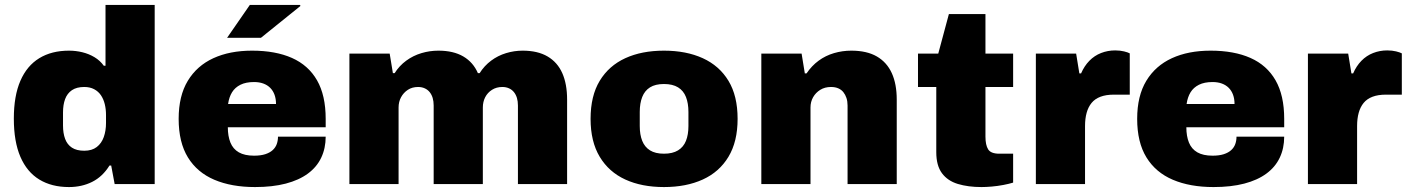

<svg xmlns="http://www.w3.org/2000/svg" viewBox="-20 -745 5697 777"><path d="M259 12Q189 12 139 -18.5Q89 -49 62.5 -110.5Q36 -172 36 -265Q36 -357 62.5 -418Q89 -479 139 -509.5Q189 -540 259 -540Q287 -540 313.5 -533.5Q340 -527 362.5 -513.5Q385 -500 400 -479H407V-725H606V0H444L430 -75H423Q395 -30 353 -9Q311 12 259 12ZM321 -135Q352 -135 371.5 -150Q391 -165 400 -190.5Q409 -216 409 -247V-280Q409 -303 404 -323.5Q399 -344 388.5 -359.5Q378 -375 361 -384Q344 -393 321 -393Q290 -393 271 -380Q252 -367 243.5 -344Q235 -321 235 -290V-237Q235 -206 243.5 -183Q252 -160 271 -147.5Q290 -135 321 -135Z M1012 12Q917 12 847.5 -17.5Q778 -47 740.5 -108Q703 -169 703 -264Q703 -357 740 -418Q777 -479 843.5 -509.5Q910 -540 1000 -540Q1095 -540 1161.5 -510.5Q1228 -481 1263 -420Q1298 -359 1298 -264V-230H902Q902 -194 912.5 -168Q923 -142 946.5 -128.5Q970 -115 1008 -115Q1035 -115 1053.5 -121Q1072 -127 1083.5 -137.5Q1095 -148 1100 -162Q1105 -176 1105 -192H1298Q1298 -145 1280 -107Q1262 -69 1226 -42.5Q1190 -16 1136.5 -2Q1083 12 1012 12ZM903 -324H1097Q1097 -345 1091 -361.5Q1085 -378 1073.5 -389.5Q1062 -401 1045.5 -407Q1029 -413 1008 -413Q975 -413 953 -402Q931 -391 919 -371.5Q907 -352 903 -324ZM899 -592 991 -725H1194L1196 -721L1036 -592Z M1394 0V-528H1557L1570 -449H1577Q1596 -479 1624 -499.5Q1652 -520 1685.5 -530Q1719 -540 1754 -540Q1815 -540 1855 -516.5Q1895 -493 1914 -449H1921Q1940 -479 1967.5 -499.5Q1995 -520 2028 -530Q2061 -540 2095 -540Q2156 -540 2196 -516.5Q2236 -493 2255.5 -449Q2275 -405 2275 -342V0H2076V-318Q2076 -335 2072 -348.5Q2068 -362 2060 -372Q2052 -382 2040 -387.5Q2028 -393 2013 -393Q1989 -393 1971 -381.5Q1953 -370 1943.5 -351.5Q1934 -333 1934 -310V0H1735V-318Q1735 -335 1731 -348.5Q1727 -362 1719 -372Q1711 -382 1699 -387.5Q1687 -393 1672 -393Q1648 -393 1630.5 -381.5Q1613 -370 1603 -351.5Q1593 -333 1593 -310V0Z M2667 12Q2577 12 2510.5 -18.5Q2444 -49 2407 -110.5Q2370 -172 2370 -264Q2370 -357 2407 -418Q2444 -479 2510.5 -509.5Q2577 -540 2667 -540Q2757 -540 2824 -509.5Q2891 -479 2928 -418Q2965 -357 2965 -264Q2965 -172 2928 -110.5Q2891 -49 2824 -18.5Q2757 12 2667 12ZM2667 -123Q2702 -123 2724 -136.5Q2746 -150 2756 -175Q2766 -200 2766 -235V-292Q2766 -327 2756 -352.5Q2746 -378 2724 -391.5Q2702 -405 2667 -405Q2632 -405 2610.5 -391.5Q2589 -378 2579 -352.5Q2569 -327 2569 -292V-235Q2569 -200 2579 -175Q2589 -150 2610.5 -136.5Q2632 -123 2667 -123Z M3061 0V-528H3224L3237 -448H3244Q3265 -479 3293 -499.5Q3321 -520 3355 -530Q3389 -540 3425 -540Q3488 -540 3528.5 -516.5Q3569 -493 3589 -449Q3609 -405 3609 -342V0H3410V-318Q3410 -335 3405.5 -348.5Q3401 -362 3393 -372Q3385 -382 3372.5 -387.5Q3360 -393 3343 -393Q3318 -393 3299.5 -381.5Q3281 -370 3270.5 -351.5Q3260 -333 3260 -310V0Z M3952 12Q3898 12 3856.5 -0.5Q3815 -13 3792 -44Q3769 -75 3769 -129V-393H3695V-528H3777L3820 -688H3968V-528H4080V-393H3968V-192Q3968 -158 3979 -140.5Q3990 -123 4024 -123H4080V-6Q4064 -1 4040.5 3.5Q4017 8 3993.5 10Q3970 12 3952 12Z M4172 0V-528H4335L4348 -448H4355Q4368 -478 4388.5 -499Q4409 -520 4436 -530.5Q4463 -541 4493 -541Q4513 -541 4529 -537Q4545 -533 4552 -529V-362H4488Q4456 -362 4433.5 -353.5Q4411 -345 4397.5 -328.5Q4384 -312 4377.5 -288.5Q4371 -265 4371 -235V0Z M4891 12Q4796 12 4726.5 -17.5Q4657 -47 4619.5 -108Q4582 -169 4582 -264Q4582 -357 4619 -418Q4656 -479 4722.5 -509.5Q4789 -540 4879 -540Q4974 -540 5040.5 -510.5Q5107 -481 5142 -420Q5177 -359 5177 -264V-230H4781Q4781 -194 4791.5 -168Q4802 -142 4825.5 -128.5Q4849 -115 4887 -115Q4914 -115 4932.5 -121Q4951 -127 4962.5 -137.5Q4974 -148 4979 -162Q4984 -176 4984 -192H5177Q5177 -145 5159 -107Q5141 -69 5105 -42.5Q5069 -16 5015.5 -2Q4962 12 4891 12ZM4782 -324H4976Q4976 -345 4970 -361.5Q4964 -378 4952.5 -389.5Q4941 -401 4924.5 -407Q4908 -413 4887 -413Q4854 -413 4832 -402Q4810 -391 4798 -371.5Q4786 -352 4782 -324Z M5273 0V-528H5436L5449 -448H5456Q5469 -478 5489.5 -499Q5510 -520 5537 -530.5Q5564 -541 5594 -541Q5614 -541 5630 -537Q5646 -533 5653 -529V-362H5589Q5557 -362 5534.5 -353.5Q5512 -345 5498.5 -328.5Q5485 -312 5478.5 -288.5Q5472 -265 5472 -235V0Z"/></svg>

Font: Archivo SemiBold Black
Style: Regular
Weight: 900
Version: Version 2.001